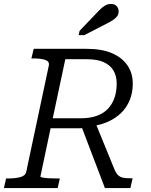

<svg xmlns="http://www.w3.org/2000/svg" viewBox="-39 -959 771 979"><path d="M373 -323 443 -344 544 -97Q552 -77 562.5 -66.5Q573 -56 588 -53Q603 -50 624 -50H637L626 0H496ZM266 -49 255 0H-19L-8 -49H3Q39 -49 65 -56Q91 -63 95 -84L210 -625Q214 -646 192 -653.5Q170 -661 132 -661H121L133 -710H403Q481 -710 532.5 -687.5Q584 -665 611 -625.5Q638 -586 638 -533Q638 -486 622.5 -448.5Q607 -411 579 -383.5Q551 -356 512 -338.5Q473 -321 425 -315Q414 -312 404.5 -310Q395 -308 387 -306.5Q379 -305 371 -305H219L167 -59Q167 -56 179.5 -53.5Q192 -51 211.5 -50Q231 -49 251 -49ZM404 -657H294L230 -356H373Q419 -356 453.5 -368Q488 -380 510.5 -403.5Q533 -427 544.5 -459.5Q556 -492 556 -533Q556 -572 539.5 -599.5Q523 -627 490 -642Q457 -657 404 -657ZM457 -896Q470 -910 481 -919.5Q492 -929 503 -934Q514 -939 526 -939Q545 -939 555.5 -928Q566 -917 566 -901Q566 -887 558.5 -876.5Q551 -866 536.5 -856.5Q522 -847 502 -837L391 -780H362L367 -802Z"/></svg>

Font: Roboto Serif Light
Style: Italic
Weight: 300
Italic angle: -10°
Version: Version 1.007